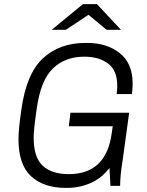

<svg xmlns="http://www.w3.org/2000/svg" viewBox="-20 -905 714 935"><path d="M626 -497Q626 -471 622 -447H548Q551 -468 551 -487Q551 -562 506.5 -595.5Q462 -629 390 -629Q297 -629 237.5 -571.5Q178 -514 159 -377Q144 -275 144 -234Q144 -138 188.5 -97.5Q233 -57 315 -57Q497 -57 524 -256L529 -290H315L323 -356H609L577 -123Q565 -50 565 0H518L513 -87Q476 -38 422 -14Q368 10 307 10H300Q193 10 131.5 -46.5Q70 -103 70 -227Q70 -275 84 -371Q108 -545 188.5 -620.5Q269 -696 397 -696H404Q500 -696 563 -646.5Q626 -597 626 -497ZM411 -833 301 -760H232L384 -885H452L569 -760H499Z"/></svg>

Font: Chivo Light Italic
Style: Regular
Weight: 300
Italic angle: -8.05°
Designer: Hector Gatti
Foundry: Omnibus-Type
Version: Version 1.007